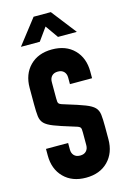

<svg xmlns="http://www.w3.org/2000/svg" viewBox="-145 -1048 756 1131"><g transform="rotate(-15 232.5 -482.0)"><path d="M234 16Q149.5 16 99.2 -35Q49 -86 49 -169V-209H184V-169Q184 -146.5 197 -132.8Q210 -119 234 -119Q258 -119 271 -132.8Q284 -146.5 284 -169V-246Q284 -259 283 -266.5Q282 -274 277.8 -278.5Q273.5 -283 263.2 -286.8Q253 -290.5 234 -296Q164.5 -317 126.5 -331.8Q88.5 -346.5 72 -363.5Q55.5 -380.5 52.2 -407.8Q49 -435 49 -481V-581Q49 -664.5 99.2 -715.2Q149.5 -766 234 -766Q319 -766 369 -715.2Q419 -664.5 419 -581V-541H284V-581Q284 -603.5 271 -617.2Q258 -631 234 -631Q210 -631 197 -617.2Q184 -603.5 184 -581V-481Q184 -468 185 -460.5Q186 -453 190.2 -448.5Q194.5 -444 205 -440.2Q215.5 -436.5 234 -431Q303.5 -410 341.5 -395.2Q379.5 -380.5 396 -363.5Q412.5 -346.5 415.8 -319.2Q419 -292 419 -246V-169Q419 -86 369 -35Q319 16 234 16ZM62 -828 180 -980H285L403 -828H288L233 -906L177 -828Z"/></g></svg>

Font: Mohave Light
Style: Bold
Weight: 700
Version: Version 2.003